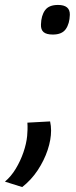

<svg xmlns="http://www.w3.org/2000/svg" viewBox="-94 -563 309 778"><path d="M17 -66 109 -71Q113 -53 113 -34Q113 3 99 45Q85 87 59 126.5Q33 166 -4 195L-74 173Q-49 152 -30 120.5Q-11 89 1 54Q13 19 16 -12Q17 -23 17.5 -37Q18 -51 17 -66ZM72 -464Q73 -500 88.5 -521.5Q104 -543 141 -543Q190 -543 189 -503Q188 -467 172.5 -445Q157 -423 120 -423Q94 -423 82.5 -433Q71 -443 72 -464Z"/></svg>

Font: Georama Medium
Style: Italic
Weight: 500
Italic angle: -9°
Designer: Jean-Baptiste Levee
Foundry: Production Type
Version: Version 1.000